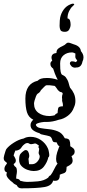

<svg xmlns="http://www.w3.org/2000/svg" viewBox="-96 -693 474 1044"><path d="M20 331Q10 331 4 326Q-2 321 -5 314Q-12 311 -17.5 307.5Q-23 304 -27 299Q-39 291 -50 278.5Q-61 266 -61 256Q-61 253 -60 250Q-59 247 -58 245Q-72 240 -72 226Q-72 214 -64 204L-61 200Q-58 195 -58 195Q-58 194 -58.5 193.5Q-59 193 -59 192Q-66 187 -71 181.5Q-76 176 -76 166Q-76 162 -73 151Q-70 140 -66.5 129.5Q-63 119 -61 117Q-48 100 -20.5 82.5Q7 65 33 60Q48 51 70 51Q101 51 126.5 68.5Q152 86 164 113Q168 122 169 129Q170 134 171 140Q172 146 172 151Q172 159 167 162Q161 189 142.5 213Q124 237 87 237Q72 237 53.5 230.5Q35 224 21.5 210.5Q8 197 8 176Q8 153 15 144Q22 135 35 126Q40 123 44 123Q53 123 58 133Q63 143 63 154Q63 159 61 165L59 170V172Q59 176 60.5 186Q62 196 62 200H77Q95 200 107.5 185.5Q120 171 120 158Q120 152 117 148Q114 142 114 138Q114 133 115.5 127.5Q117 122 117 117V115Q110 107 116 99Q102 87 94 87Q89 88 83.5 89.5Q78 91 73 91Q69 91 65 89Q61 87 57 85Q54 85 51 85Q48 85 45 86Q29 95 20.5 109Q12 123 -8 126Q-10 126 -10.5 125.5Q-11 125 -12 125Q-17 136 -22 152Q-20 156 -19 157L-16 162Q-14 166 -12 170.5Q-10 175 -10 180Q-10 191 -18 196L-22 199Q-19 210 -11.5 214.5Q-4 219 -4 239Q-4 247 -7 262Q-9 277 -7 279Q2 279 6.5 282Q11 285 14 290Q35 296 50 296Q77 296 110 293Q143 290 166 273Q171 263 179 260Q189 247 198 228Q207 209 217 196L214 193Q209 185 209 171Q209 154 215 135Q221 116 226 104L228 101H227Q224 101 220.5 97.5Q217 94 212 81H210Q196 81 192.5 76.5Q189 72 187.5 65.5Q186 59 181 53Q176 47 159 44Q152 42 144.5 41Q137 40 127 37Q124 36 122 34Q120 32 118 31Q99 26 84.5 15.5Q70 5 70 -13Q70 -22 74.5 -29.5Q79 -37 85 -42Q59 -55 50.5 -83Q42 -111 42 -157Q42 -238 109 -254Q115 -261 126.5 -265Q138 -269 160 -269Q187 -269 215 -260L218 -259Q209 -276 202.5 -292.5Q196 -309 193 -320Q186 -325 182 -331Q178 -337 178 -346Q178 -356 188 -363L187 -366Q184 -374 184 -380Q184 -402 211 -405V-406Q211 -421 221 -429Q231 -437 244 -442.5Q257 -448 265 -457Q269 -461 275 -461Q282 -461 290 -457.5Q298 -454 305 -452Q341 -442 344 -415Q350 -408 354 -399.5Q358 -391 358 -381Q358 -369 352 -357Q350 -344 342 -335Q334 -326 319 -326H317Q316 -326 315 -325.5Q314 -325 313 -325Q300 -325 292 -333.5Q284 -342 284 -349Q284 -354 288.5 -357.5Q293 -361 303 -359L312 -357L316 -355Q319 -357 321 -359.5Q323 -362 324 -365L323 -366Q314 -375 313.5 -383.5Q313 -392 314 -402Q310 -404 305 -406Q300 -408 295 -408Q268 -408 249.5 -392.5Q231 -377 231 -348Q231 -314 234 -301.5Q237 -289 242 -286.5Q247 -284 254.5 -279.5Q262 -275 271 -258Q276 -248 278.5 -237Q281 -226 285 -216Q298 -202 306 -184Q314 -166 314 -144Q314 -125 306 -109Q297 -82 273.5 -64Q250 -46 224 -42Q190 -30 160 -30H144Q140 -30 129 -28Q118 -26 108.5 -22.5Q99 -19 99 -13Q104 0 124 3.5Q144 7 170 9.5Q196 12 219 21.5Q242 31 254 55Q257 59 257 59Q277 60 281.5 69.5Q286 79 286 96V102Q295 107 302.5 113.5Q310 120 310 132Q310 141 305 146.5Q300 152 293 156V157Q299 170 299 180Q299 191 291.5 198.5Q284 206 267 214H266V219Q266 236 261 242Q256 248 248 250Q240 252 229 257V260Q229 290 205 290Q202 290 199 290Q196 290 193 289Q186 317 146 324Q106 331 20 331ZM174 -62Q181 -62 188 -63.5Q195 -65 201 -66Q204 -71 209 -74Q213 -77 217 -78Q218 -95 220.5 -105Q223 -115 246 -115V-116Q246 -121 246 -124.5Q246 -128 245 -132Q244 -136 242.5 -141Q241 -146 242 -153Q241 -156 241 -164Q241 -174 245 -183Q244 -191 236 -192Q228 -193 219 -203Q213 -211 209.5 -216.5Q206 -222 201 -226Q173 -231 154 -229Q146 -223 140 -216.5Q134 -210 126 -202Q122 -191 108 -183Q104 -180 99.5 -169Q95 -158 92 -146.5Q89 -135 89 -130Q89 -97 113 -79.5Q137 -62 174 -62ZM257 -520Q237 -520 232.5 -530Q228 -540 228 -552Q228 -567 229 -580.5Q230 -594 231 -597Q236 -621 250 -640.5Q264 -660 286 -669Q302 -676 307 -671L308 -670Q308 -667 299 -659Q289 -651 280 -633Q271 -615 271 -593Q282 -591 285 -580.5Q288 -570 288 -557Q288 -547 281 -533.5Q274 -520 257 -520Z"/></svg>

Font: Are You Serious
Style: Regular
Weight: 400
Designer: Robert E. Leuschke
Foundry: Robert E. Leuschke
Version: Version 1.100